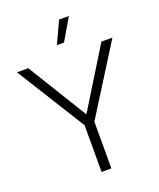

<svg xmlns="http://www.w3.org/2000/svg" viewBox="-168 -1040 948 1142"><g transform="rotate(-20 306.5 -469.0)"><path d="M273.9 0V-295.9L3.9 -729H75.2L304.2 -356H308.1L538.1 -729H607.9L335.9 -295.9V0ZM282.2 -799.8 346.2 -938H408.2L327.1 -799.8Z"/></g></svg>

Font: Lumene Sans Light
Style: Regular
Weight: 300
Designer: Deni Anggara
Version: Version 1.003;Glyphs 3.1.2 (3151)